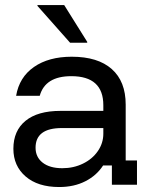

<svg xmlns="http://www.w3.org/2000/svg" viewBox="-20 -736 607 765"><path d="M215.8 9.2Q130.8 9.2 82.1 -32.9Q33.3 -75 33.3 -143.3Q33.3 -215 81.7 -254.6Q130 -294.2 220.8 -294.2H391.7V-316.7Q391.7 -432.5 264.2 -432.5Q160 -432.5 138.3 -354.2H44.2Q56.7 -428.3 115.4 -469.2Q174.2 -510 265.8 -510Q370 -510 425.4 -460.8Q480.8 -411.7 480.8 -319.2V-96.7H525.8V0H425.8V-76.7H390.8Q365 -36.7 320 -13.8Q275 9.2 215.8 9.2ZM228.3 -65.8Q273.3 -65.8 310.8 -84.2Q348.3 -102.5 370 -134.2Q391.7 -165.8 391.7 -203.3V-225.8H226.7Q121.7 -225.8 121.7 -147.5Q121.7 -110 150 -87.9Q178.3 -65.8 228.3 -65.8ZM259.2 -565.8 129.2 -712.5V-715.8H235.8L327.5 -569.2V-565.8Z"/></svg>

Font: Funnel Display
Style: Regular
Weight: 400
Designer: NORD ID, Kristian Moeller
Foundry: Dicotype
Version: Version 1.000